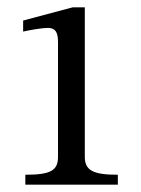

<svg xmlns="http://www.w3.org/2000/svg" viewBox="-20 -755 383 523"><path d="M301 -252V-279C233 -279 211 -291 211 -328V-735H178L43 -699V-669C61 -673 94 -679 110 -679C131 -679 138 -667 138 -641V-328C138 -291 119 -279 49 -279V-252Z"/></svg>

Font: STIX Two Text
Style: Regular
Weight: 400
Designer: Ross Mills, John Hudson & Paul Hanslow, Tiro Typeworks Ltd; with prior portions MicroPress Inc., and Coen Hoffman.
Foundry: Tiro Typeworks Ltd
Version: Version 2.13 b171